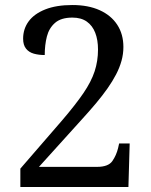

<svg xmlns="http://www.w3.org/2000/svg" viewBox="-20 -744 599 764"><path d="M61 0V-73L228 -266Q281 -328 312 -373.5Q343 -419 356.5 -460Q370 -501 370 -547Q370 -585 359 -613.5Q348 -642 325.5 -658Q303 -674 268 -674Q223 -674 199 -653Q175 -632 166.5 -598.5Q158 -565 158 -525Q134 -525 114.5 -530.5Q95 -536 83.5 -550.5Q72 -565 72 -590Q72 -629 94 -659Q116 -689 160 -706.5Q204 -724 268 -724Q331 -724 376.5 -703.5Q422 -683 446.5 -645.5Q471 -608 471 -557Q471 -529 463.5 -502Q456 -475 442 -448Q428 -421 408 -392.5Q388 -364 362 -333Q336 -302 304 -267L135 -80H366Q411 -80 427 -103Q443 -126 450 -155L454 -173H496L491 0Z"/></svg>

Font: Noto Serif Armenian
Style: Regular
Weight: 400
Designer: Monotype Design Team
Foundry: Monotype Imaging Inc.
Version: Version 2.007